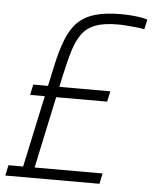

<svg xmlns="http://www.w3.org/2000/svg" viewBox="-57 -739 623 782"><g transform="rotate(5 254.5 -348.0)"><path d="M-6 0 3 -43H63L153 -461Q167 -526 185 -571.5Q203 -617 230.5 -644Q258 -671 300.5 -683.5Q343 -696 405 -696Q425 -696 446 -694.5Q467 -693 485.5 -690Q504 -687 515 -683L506 -643Q492 -646 472 -648Q452 -650 432.5 -651.5Q413 -653 397 -653Q342 -653 307.5 -640.5Q273 -628 252.5 -601Q232 -574 218.5 -531Q205 -488 192 -427L110 -43H388L379 0ZM66 -336 75 -379H390L381 -336Z"/></g></svg>

Font: Saira SemiCondensed ExtraLight
Style: Italic
Weight: 250
Width: 4
Italic angle: -12°
Designer: Hector Gatti with collaboration of the Omnibus-Type team
Foundry: Omnibus-Type
Version: Version 1.101